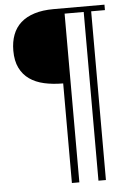

<svg xmlns="http://www.w3.org/2000/svg" viewBox="-59 -739 658 977"><g transform="rotate(-5 269.5 -251.0)"><path d="M441.9 193.8H403.8V-668H306.2V193.8H268.1V-314.9Q215.3 -314.9 171.6 -324.7Q127.9 -334.5 96.4 -356.7Q64.9 -378.9 47.4 -414.8Q29.8 -450.7 29.8 -502.9Q29.8 -548.3 43.5 -584.2Q57.1 -620.1 84.7 -644.8Q112.3 -669.4 154.1 -682.6Q195.8 -695.8 252 -695.8H512.2V-668H441.9Z"/></g></svg>

Font: Righma Çiddhi
Style: Regular
Weight: 400
Designer: R.S. Wihananto
Foundry: R.S. Wihananto
Version: Version 2.0.1